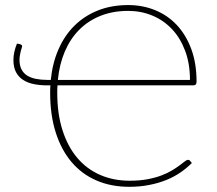

<svg xmlns="http://www.w3.org/2000/svg" viewBox="-20 -732 856 758"><path d="M730 -416.5Q730 -480.5 711 -531.2Q692 -582 659 -617Q626 -652 581.5 -670.5Q537 -689 486 -689Q425.5 -689 376.8 -669.5Q328 -650 292.8 -614.5Q257.5 -579 236 -528.8Q214.5 -478.5 208.5 -416.5ZM180.5 -416.5Q187 -482.5 210.8 -537Q234.5 -591.5 273.5 -630.2Q312.5 -669 366 -690.5Q419.5 -712 486.5 -712Q543 -712 592.2 -692Q641.5 -672 677.8 -633.5Q714 -595 735 -538.8Q756 -482.5 756 -409.5Q756 -395 743.5 -395H207Q206.5 -388 206.2 -380.8Q206 -373.5 206 -366Q206 -282.5 226.8 -217.8Q247.5 -153 285 -108.8Q322.5 -64.5 375.2 -41.5Q428 -18.5 492 -18.5Q531.5 -18.5 563 -24.5Q594.5 -30.5 618.5 -39.8Q642.5 -49 660 -59.8Q677.5 -70.5 689.8 -79.8Q702 -89 709.8 -95Q717.5 -101 722 -101Q727.5 -101 730 -97.5L737.5 -88.5Q717.5 -68.5 692.5 -51.2Q667.5 -34 636.8 -21.5Q606 -9 569.2 -1.8Q532.5 5.5 490 5.5Q418.5 5.5 360.8 -19.5Q303 -44.5 262.5 -92.2Q222 -140 200 -209Q178 -278 178 -366Q178 -373.5 178.2 -380.8Q178.5 -388 179 -395H167.5Q138 -395 113.2 -400Q88.5 -405 70.8 -416.8Q53 -428.5 43 -447.5Q33 -466.5 33 -495Q33 -526 47 -560L59 -557.5Q63.5 -556.5 65.5 -554Q67.5 -551.5 67.5 -549.5Q67.5 -547.5 65.8 -542.8Q64 -538 62.2 -531Q60.5 -524 58.8 -515Q57 -506 57 -495.5Q57 -473 65 -457.8Q73 -442.5 87.5 -433.5Q102 -424.5 122.5 -420.5Q143 -416.5 168 -416.5Z"/></svg>

Font: Lato ExtraLight
Style: Regular
Weight: 275
Designer: Lukasz Dziedzic with Adam Twardoch and Botio Nikoltchev
Foundry: tyPoland Lukasz Dziedzic
Version: Version 2.015; 2015-08-06; http://www.latofonts.com/